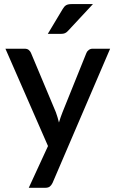

<svg xmlns="http://www.w3.org/2000/svg" viewBox="-20 -748 562 938"><path d="M237 145 518 -510H432C425.3 -510 419.2 -508 413.8 -504C408.2 -500 404.3 -495 402 -489L285.5 -200C282.2 -191.7 279.1 -183.3 276.2 -175C273.4 -166.7 270.7 -158.2 268 -149.5C264 -166.2 259 -182.8 253 -199.5L131.5 -489C129.2 -494.7 125.6 -499.6 120.7 -503.7C115.9 -507.9 109 -510 100 -510H6.5L214.5 -34.5L120.5 169.5H200C210.7 169.5 218.6 167.3 223.7 163C228.9 158.7 233.3 152.7 237 145ZM434 -728H329.5C317.5 -728 308.4 -726 302.2 -722C296.1 -718 290.7 -711.8 286 -703.5L213.5 -582.5H277.5C285.8 -582.5 292.6 -583.7 297.7 -586C302.9 -588.3 308.2 -592.5 313.5 -598.5Z"/></svg>

Font: Lato Semibold
Style: Regular
Weight: 600
Designer: Lukasz Dziedzic
Foundry: tyPoland Lukasz Dziedzic
Version: Version 2.006; 2014-01-15